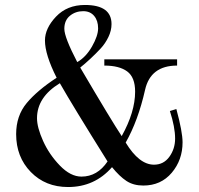

<svg xmlns="http://www.w3.org/2000/svg" viewBox="-20 -741 800 773"><path d="M400 -502H693V-477Q586 -477 564 -379Q536 -255 486 -167Q540 -78 600 -78Q639 -78 662 -110Q685 -142 685 -183Q685 -229 664 -294L690 -302Q715 -210 715 -168Q715 -97 671.5 -45.5Q628 6 557 6Q517 6 489 -12.5Q461 -31 431 -68Q361 12 254 12Q163 12 104 -48.5Q45 -109 45 -201Q45 -275 87.5 -326Q130 -377 208 -428Q161 -521 161 -578Q161 -627 205.5 -674Q250 -721 322 -721Q429 -721 429 -644Q429 -618 416.5 -592Q404 -566 385.5 -546Q367 -526 344.5 -505Q322 -484 303 -469Q430 -253 470 -193Q524 -290 524 -372Q524 -430 492 -453.5Q460 -477 400 -477ZM129 -265Q129 -228 153.5 -173.5Q178 -119 221 -74.5Q264 -30 308 -30Q372 -30 413 -91Q271 -318 221 -406Q129 -350 129 -265ZM291 -491Q326 -511 350.5 -554Q375 -597 375 -627Q375 -658 359 -677Q343 -696 315 -696Q284 -696 261.5 -677.5Q239 -659 239 -625Q239 -591 291 -491Z"/></svg>

Font: Justus
Style: Oldstyle
Weight: 500
Version: Version 001.000